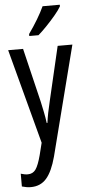

<svg xmlns="http://www.w3.org/2000/svg" viewBox="-65 -802 500 1078"><g transform="rotate(-5 185.0 -263.0)"><path d="M4 -537H88L161 -233Q167 -205 173.5 -174Q180 -143 184 -111H188Q195 -164 212 -233L283 -537H366L208 81Q186 163 152.5 201.5Q119 240 64 240Q52 240 40 238Q28 236 14 232V160Q24 163 34 165Q44 167 53 167Q82 167 98 144.5Q114 122 129 65L146 -3ZM315 -757Q303 -736 279 -707.5Q255 -679 228.5 -651.5Q202 -624 181 -606H129V-617Q187 -699 218 -766H315Z"/></g></svg>

Font: Noto Sans Lao ExtraCondensed
Style: Regular
Weight: 400
Width: 2
Designer: Monotype Design Team
Foundry: Monotype Imaging Inc.
Version: Version 2.003; ttfautohint (v1.8.4.7-5d5b)